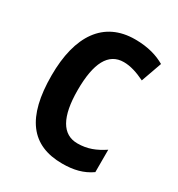

<svg xmlns="http://www.w3.org/2000/svg" viewBox="-140 -646 696 750"><g transform="rotate(30 207.5 -271.5)"><path d="M249 10C300 10 341 0 378 -26V-127C340 -102 306 -88 261 -88C193 -88 158 -149 158 -269C158 -391 191 -454 260 -454C290 -454 321 -444 356 -427L389 -520C356 -539 314 -553 254 -553C113 -553 41 -447 41 -268C41 -79 109 10 249 10Z"/></g></svg>

Font: Noto Sans Telugu Condensed SemiBold
Style: Regular
Weight: 600
Width: 3
Designer: Jelle Bosma - Monotype Design Team
Foundry: Monotype Imaging Inc.
Version: Version 2.005